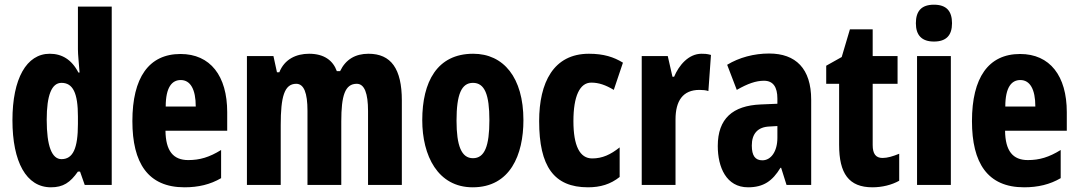

<svg xmlns="http://www.w3.org/2000/svg" viewBox="-20 -788 4593 818"><path d="M197 10C249 10 279 -10 312 -57H321L341 0H456V-760H312V-578C312 -553 316 -523 319 -479H314C285 -535 243 -559 192 -559C93 -559 33 -453 33 -276C33 -98 92 10 197 10ZM242 -110C201 -110 179 -165 179 -278C179 -382 200 -435 242 -435C291 -435 312 -391 312 -292V-260C312 -156 291 -110 242 -110Z M749 -558C614 -558 544 -457 544 -272C544 -94 610 10 766 10C825 10 876 -2 922 -29V-149C872 -118 831 -106 782 -106C718 -106 686 -145 685 -231H948V-310C948 -465 876 -558 749 -558ZM750 -447C791 -447 814 -408 814 -334H686C686 -417 713 -447 750 -447Z M1550 -559C1494 -559 1453 -535 1429 -485H1415C1399 -530 1361 -559 1297 -559C1242 -559 1192 -536 1170 -480H1160L1145 -549H1032V0H1176V-255C1176 -375 1191 -431 1242 -431C1275 -431 1290 -392 1290 -316V0H1434V-271C1434 -381 1450 -431 1500 -431C1533 -431 1548 -390 1548 -315V0H1692V-360C1692 -495 1646 -559 1550 -559Z M2210 -276C2210 -458 2125 -559 1996 -559C1842 -559 1779 -439 1779 -276C1779 -125 1845 10 1994 10C2154 10 2210 -129 2210 -276ZM1925 -274C1925 -386 1946 -435 1995 -435C2045 -435 2065 -385 2065 -276C2065 -166 2045 -114 1995 -114C1946 -114 1925 -167 1925 -274Z M2485 10C2538 10 2581 -3 2620 -34V-160C2581 -129 2546 -113 2503 -113C2450 -113 2423 -167 2423 -272C2423 -378 2450 -436 2499 -436C2531 -436 2560 -426 2595 -405L2634 -521C2595 -545 2552 -559 2489 -559C2338 -559 2277 -436 2277 -272C2277 -79 2340 10 2485 10Z M2969 -559C2913 -559 2872 -509 2852 -461H2845L2825 -549H2714V0H2858V-279C2858 -358 2889 -405 2960 -405C2972 -405 2988 -404 2998 -400L3009 -554C2991 -559 2980 -559 2969 -559Z M3257 -560C3192 -560 3129 -543 3078 -512L3119 -405C3166 -432 3201 -444 3235 -444C3274 -444 3292 -417 3292 -368V-346L3221 -343C3102 -338 3038 -283 3038 -166C3038 -76 3074 10 3167 10C3233 10 3271 -17 3305 -73H3308L3331 0H3436V-363C3436 -496 3370 -560 3257 -560ZM3258 -249 3292 -251V-201C3292 -143 3265 -105 3228 -105C3198 -105 3183 -124 3183 -168C3183 -218 3208 -247 3258 -249Z M3740 -115C3711 -115 3698 -133 3698 -170V-431H3804V-549H3698V-663H3601L3566 -545L3500 -508V-431H3555V-171C3555 -49 3596 10 3697 10C3738 10 3779 0 3811 -18V-133C3784 -122 3761 -115 3740 -115Z M3959 -768C3906 -768 3882 -741 3882 -689C3882 -637 3908 -611 3959 -611C4011 -611 4036 -637 4036 -689C4036 -740 4013 -768 3959 -768ZM4031 -549H3887V0H4031Z M4326 -558C4191 -558 4121 -457 4121 -272C4121 -94 4187 10 4343 10C4402 10 4453 -2 4499 -29V-149C4449 -118 4408 -106 4359 -106C4295 -106 4263 -145 4262 -231H4525V-310C4525 -465 4453 -558 4326 -558ZM4327 -447C4368 -447 4391 -408 4391 -334H4263C4263 -417 4290 -447 4327 -447Z"/></svg>

Font: Noto Sans Sinhala UI ExtraCondensed ExtraBold
Style: Regular
Weight: 800
Width: 2
Designer: Jelle Bosma - Monotype Design Team
Foundry: Monotype Imaging Inc.
Version: Version 2.006